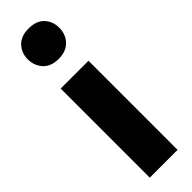

<svg xmlns="http://www.w3.org/2000/svg" viewBox="-238 -679 680 680"><g transform="rotate(-45 102.5 -338.5)"><path d="M32.7 0H171.9V-446.3H32.7ZM23.4 -602.1Q23.4 -570.3 43.5 -547.9Q63.5 -525.4 102.1 -525.4Q140.1 -525.4 160.9 -547.6Q181.6 -569.8 181.6 -602.1Q181.6 -634.3 161.4 -655.8Q141.1 -677.2 102.5 -677.2Q64.5 -677.2 43.9 -655.5Q23.4 -633.8 23.4 -602.1Z"/></g></svg>

Font: Roboto Flex Super Cond Bold
Style: Regular
Weight: 700
Width: 3
Designer: Berlow after Robertson
Foundry: Google
Version: Version 3.000